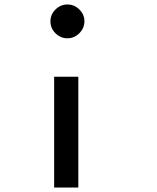

<svg xmlns="http://www.w3.org/2000/svg" viewBox="-20 -846 707 866"><path d="M207.5 -750Q207.5 -780.8 230.4 -803.3Q253.3 -825.8 284.2 -825.8Q315 -825.8 337.9 -803.3Q360.8 -780.8 360.8 -750Q360.8 -719.2 337.9 -696.2Q315 -673.3 284.2 -673.3Q253.3 -673.3 230.4 -695.8Q207.5 -718.3 207.5 -750ZM224.2 0V-500H333.3V0Z"/></svg>

Font: 0xA000-Mono
Style: Mono-Bold
Weight: 700
Version: Version 0.1